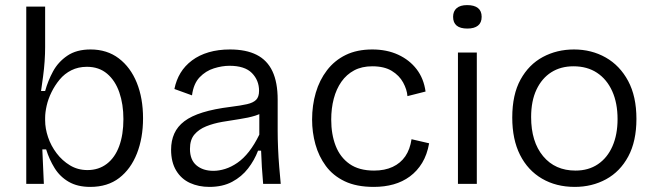

<svg xmlns="http://www.w3.org/2000/svg" viewBox="-20 -721 2572 753"><path d="M334 12Q284 12 249.5 -8Q215 -28 194 -62Q173 -96 161 -135H146L152 0H83V-253V-695H157V-536Q157 -510 155 -480.5Q153 -451 149 -421.5Q145 -392 141 -364H157Q168 -404 188 -441Q208 -478 244 -502.5Q280 -527 335 -527Q400 -527 446 -492Q492 -457 516.5 -396.5Q541 -336 541 -257Q541 -180 517 -119Q493 -58 447.5 -23Q402 12 334 12ZM323 -54Q367 -54 399 -78.5Q431 -103 447.5 -148Q464 -193 464 -254Q464 -312 448 -358.5Q432 -405 400 -432Q368 -459 321 -459Q287 -459 260 -445.5Q233 -432 214 -409Q195 -386 182 -359.5Q169 -333 163 -306.5Q157 -280 157 -259V-249Q157 -217 168.5 -183Q180 -149 202 -120Q224 -91 254.5 -72.5Q285 -54 323 -54Z M801 12Q759 12 725 -3.5Q691 -19 671 -52Q651 -85 651 -134Q651 -169 663.5 -197Q676 -225 703 -245.5Q730 -266 775 -280Q820 -294 885 -302Q925 -307 949 -312.5Q973 -318 984.5 -329.5Q996 -341 996 -365Q996 -406 968 -434.5Q940 -463 880 -463Q851 -463 819 -453Q787 -443 763 -418Q739 -393 733 -347L664 -372Q671 -407 688 -435Q705 -463 733 -484Q761 -505 798.5 -516Q836 -527 882 -527Q945 -527 986.5 -506Q1028 -485 1048.5 -441.5Q1069 -398 1069 -330V-207Q1069 -177 1070.5 -140.5Q1072 -104 1075 -67.5Q1078 -31 1081 0H1012Q1009 -34 1007 -66Q1005 -98 1004 -130H992Q978 -93 953 -60.5Q928 -28 890.5 -8Q853 12 801 12ZM817 -51Q839 -51 863 -58.5Q887 -66 911 -82.5Q935 -99 956.5 -126.5Q978 -154 997 -193V-298L1025 -293Q1009 -276 981.5 -267.5Q954 -259 920 -254Q886 -249 851.5 -243Q817 -237 788.5 -225.5Q760 -214 742.5 -193.5Q725 -173 725 -137Q725 -94 750.5 -72.5Q776 -51 817 -51Z M1446 12Q1378 12 1332 -10Q1286 -32 1258 -70Q1230 -108 1217 -155Q1204 -202 1204 -252Q1204 -308 1218.5 -357.5Q1233 -407 1262.5 -445.5Q1292 -484 1336 -505.5Q1380 -527 1440 -527Q1497 -527 1541.5 -506.5Q1586 -486 1614 -449.5Q1642 -413 1649 -362L1578 -344Q1576 -370 1561 -397.5Q1546 -425 1516.5 -443Q1487 -461 1440 -461Q1399 -461 1369 -445Q1339 -429 1319 -400.5Q1299 -372 1289 -334Q1279 -296 1279 -252Q1279 -194 1296.5 -149Q1314 -104 1351 -78Q1388 -52 1447 -52Q1489 -52 1520 -66.5Q1551 -81 1569.5 -108Q1588 -135 1594 -175L1663 -159Q1655 -114 1635.5 -82Q1616 -50 1587.5 -29Q1559 -8 1523.5 2Q1488 12 1446 12Z M1776 0V-515H1850V0ZM1813 -609Q1785 -609 1771 -620.5Q1757 -632 1757 -655Q1757 -677 1771 -689Q1785 -701 1812 -701Q1840 -701 1854.5 -689.5Q1869 -678 1869 -655Q1869 -632 1854.5 -620.5Q1840 -609 1813 -609Z M2234 12Q2161 12 2105.5 -20.5Q2050 -53 2019.5 -113.5Q1989 -174 1989 -260Q1989 -350 2021.5 -409Q2054 -468 2109 -497.5Q2164 -527 2231 -527Q2300 -527 2355.5 -495.5Q2411 -464 2443.5 -403.5Q2476 -343 2476 -255Q2476 -167 2444 -107.5Q2412 -48 2357 -18Q2302 12 2234 12ZM2237 -52Q2288 -52 2325 -77Q2362 -102 2382 -147.5Q2402 -193 2402 -254Q2402 -317 2381 -363.5Q2360 -410 2321.5 -435.5Q2283 -461 2229 -461Q2179 -461 2142 -437.5Q2105 -414 2084 -369.5Q2063 -325 2063 -262Q2063 -165 2110 -108.5Q2157 -52 2237 -52Z"/></svg>

Font: Bricolage Grotesque 96pt ExtraBold Light
Style: Regular
Weight: 300
Version: Version 1.001;gftools[0.9.33.dev8+g029e19f]